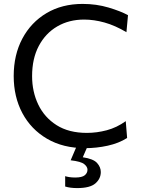

<svg xmlns="http://www.w3.org/2000/svg" viewBox="-20 -746 725 981"><path d="M415.5 11Q302.5 11 220.5 -37Q138.5 -85 94.2 -168.2Q50 -251.5 50 -357.5Q50 -465.5 94.2 -548.8Q138.5 -632 217.8 -679Q297 -726 402 -726Q472.5 -726 534.5 -707.5Q596.5 -689 634 -668.5L626 -581.5Q568 -616 514 -631Q460 -646 409.5 -646Q332.5 -646 272.5 -611Q212.5 -576 178.2 -511.2Q144 -446.5 144 -357Q144 -277.5 175.5 -211.8Q207 -146 269.2 -106.5Q331.5 -67 424 -67Q474.5 -67 525.5 -80.5Q576.5 -94 622.5 -127L629.5 -41Q587 -14 530 -1.5Q473 11 415.5 11ZM374.5 215Q338.5 215 313 207V154Q319.5 156.5 333.5 158.8Q347.5 161 364 161Q399 161 413 149.5Q427 138 427 121Q427 106 410.2 92.5Q393.5 79 341 73L380 -18.5H428V0L403 57.5Q457 65.5 476 86.8Q495 108 495 133Q495 167 467.5 191Q440 215 374.5 215Z"/></svg>

Font: Heraclito
Style: Regular
Weight: 400
Designer: Kostas Bartsokas (font) & Cristiano Sobral (main changes)
Foundry: Kostas Bartsokas (font) & Cristiano Sobral (main changes)
Version: Version 1.00;July 8, 2020;FontCreator 13.0.0.2655 64-bit